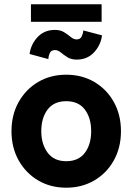

<svg xmlns="http://www.w3.org/2000/svg" viewBox="-20 -873 625 906"><path d="M34.2 -253.9Q34.2 -331.1 67.9 -391.4Q101.6 -451.7 159.9 -486.1Q218.3 -520.5 292.5 -520.5Q366.7 -520.5 425.3 -486.1Q483.9 -451.7 517.3 -391.4Q550.8 -331.1 550.8 -253.9Q550.8 -176.8 517.3 -116.5Q483.9 -56.2 425.3 -21.7Q366.7 12.7 292.5 12.7Q218.3 12.7 159.9 -21.7Q101.6 -56.2 67.9 -116.5Q34.2 -176.8 34.2 -253.9ZM174.8 -253.9Q174.8 -193.4 204.6 -152.8Q234.4 -112.3 292.5 -112.3Q350.6 -112.3 380.4 -151.9Q410.2 -191.4 410.2 -253.9Q410.2 -316.4 380.4 -356Q350.6 -395.5 292.5 -395.5Q234.4 -395.5 204.6 -356Q174.8 -316.4 174.8 -253.9ZM208 -594.2 119.6 -618.2Q125.5 -663.6 157.2 -697.8Q189 -731.9 239.3 -731.9Q265.1 -731.9 283 -720.7Q300.8 -709.5 314.2 -698.2Q327.6 -687 341.8 -687Q358.9 -687 365.7 -701.7Q372.6 -716.3 373 -729.5L461.4 -706.1Q455.6 -660.2 423.8 -626Q392.1 -591.8 341.8 -591.8Q315.9 -591.8 298.1 -603Q280.3 -614.3 266.8 -625.5Q253.4 -636.7 239.3 -636.7Q221.2 -636.7 214.8 -622.3Q208.5 -607.9 208 -594.2ZM126 -770V-853H459.5V-770Z"/></svg>

Font: Giphurs
Style: Bold
Weight: 700
Version: Version 0.920; ttfautohint (v1.8.4.7-5d5b)